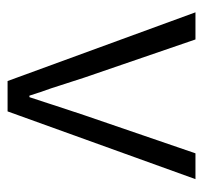

<svg xmlns="http://www.w3.org/2000/svg" viewBox="-34 -488 523 494"><g transform="rotate(90 227.0 -241.5)"><path d="M82 -483.4 180.2 -197.3Q194.8 -150.9 207.5 -112.8Q217.3 -85.9 226.6 -56.2H230.5Q252 -121.6 251.5 -120.6Q257.3 -137.7 276.9 -197.3L375 -483.4H441.4L267.1 0H189L12.2 -483.4Z"/></g></svg>

Font: Varta
Style: Light
Weight: 300
Designer: Joana Correia, Viktoriya Grabowska, Eben Sorkin
Foundry: Sorkin Type
Version: Version 1.002; ttfautohint (v1.3) -l 8 -r 24 -G 200 -x 12 -H